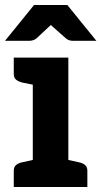

<svg xmlns="http://www.w3.org/2000/svg" viewBox="-29 -747 405 767"><path d="M102 0V-517H244V0ZM26 0V-65Q26 -80 35.5 -88Q45 -96 61 -99L111 -110L124 0ZM222 0 235 -110 285 -99Q301 -96 310.5 -88Q320 -80 320 -65V0ZM124 -517 111 -407 61 -417Q45 -421 35.5 -428.5Q26 -436 26 -452V-517ZM-9 -584 107 -727H240L356 -584H262Q245 -584 234 -594L174 -647L117 -594Q113 -590 105 -587Q97 -584 89 -584Z"/></svg>

Font: Aleo ExtraBold
Style: Regular
Weight: 800
Designer: Alessio Laiso
Foundry: Alessio Laiso
Version: Version 2.001;gftools[0.9.29]